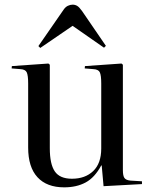

<svg xmlns="http://www.w3.org/2000/svg" viewBox="-20 -791 659 825"><path d="M256 14Q181 14 141 -29.5Q101 -73 101 -157V-432Q101 -467 95 -480Q89 -493 67 -494L30 -497L31 -507L188 -518L194 -513V-154Q194 -86 215.5 -54.5Q237 -23 289 -23Q346 -23 380.5 -56Q415 -89 415 -153V-432Q415 -467 409 -480Q403 -493 381 -494L344 -497L345 -507L502 -518L508 -513V-60Q508 -36 514.5 -26.5Q521 -17 540 -15L590 -12V0L425 9L417 -80H415Q387 -28 348 -7Q309 14 256 14ZM153 -585 145 -593 253 -749Q261 -761 271.5 -766Q282 -771 292 -771Q303 -771 312 -765.5Q321 -760 333 -743L435 -594L427 -586L292 -680Z"/></svg>

Font: Display Regular
Style: Regular
Weight: 400
Designer: Latin by Veronika Burian and Jose Scaglione. Greek by Irene Vlachou. Cyrillic by Vera Evstafieva.
Foundry: TypeTogether
Version: Version 3.002